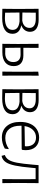

<svg xmlns="http://www.w3.org/2000/svg" viewBox="930 -1432 511 2412"><g transform="rotate(90 1186.0 -226.5)"><path d="M405 -127Q405 -63 354 -30.5Q303 2 206 2Q177 2 91 0L93 -195L91 -455L226 -456Q300 -456 340 -428Q380 -400 380 -348Q380 -310 359 -281.5Q338 -253 298 -238Q351 -228 378 -200Q405 -172 405 -127ZM217 -420H140L138 -252L239 -250Q284 -257 307.5 -281Q331 -305 331 -343Q331 -380 301.5 -400Q272 -420 217 -420ZM356 -129Q356 -205 249 -216L138 -215V-198L140 -35Q169 -32 208 -32Q280 -32 318 -57Q356 -82 356 -129Z M880 0 882 -195 881 -451 931 -457 930 -198 931 0ZM811 -143Q811 -74 765.5 -37Q720 0 636 0H531L533 -195L531 -455H582L581 -264H678Q742 -264 776.5 -233Q811 -202 811 -143ZM760 -138Q760 -182 736 -205.5Q712 -229 666 -229L580 -228V-198L582 -37L659 -36Q709 -40 734.5 -66.5Q760 -93 760 -138Z M1415 -127Q1415 -63 1364 -30.5Q1313 2 1216 2Q1187 2 1101 0L1103 -195L1101 -455L1236 -456Q1310 -456 1350 -428Q1390 -400 1390 -348Q1390 -310 1369 -281.5Q1348 -253 1308 -238Q1361 -228 1388 -200Q1415 -172 1415 -127ZM1227 -420H1150L1148 -252L1249 -250Q1294 -257 1317.5 -281Q1341 -305 1341 -343Q1341 -380 1311.5 -400Q1282 -420 1227 -420ZM1366 -129Q1366 -205 1259 -216L1148 -215V-198L1150 -35Q1179 -32 1218 -32Q1290 -32 1328 -57Q1366 -82 1366 -129Z M1867 -293Q1867 -273 1864 -252L1856 -243L1560 -241V-226Q1560 -137 1600.5 -87Q1641 -37 1714 -37Q1750 -37 1785 -48.5Q1820 -60 1847 -80L1854 -76L1847 -31Q1782 6 1708 6Q1617 6 1564.5 -55.5Q1512 -117 1512 -224Q1512 -296 1536 -350Q1560 -404 1605 -433Q1650 -462 1709 -462Q1784 -462 1825.5 -417.5Q1867 -373 1867 -293ZM1708 -423Q1651 -423 1613 -384.5Q1575 -346 1564 -279L1817 -283L1819 -300Q1819 -358 1790 -390.5Q1761 -423 1708 -423Z M2230 0 2232 -195 2231 -418H2093L2089 -375Q2077 -238 2060.5 -160Q2044 -82 2018.5 -44.5Q1993 -7 1953 6L1938 9L1928 -31Q1966 -45 1988.5 -79.5Q2011 -114 2024.5 -184Q2038 -254 2049 -383L2055 -455H2281L2279 -198L2281 0Z"/></g></svg>

Font: t
Style: Regular
Weight: 300
Designer: Juan Pablo del Peral
Foundry: Huerta Tipografica
Version: Version 2.004; ttfautohint (v1.8.1)